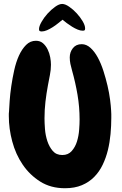

<svg xmlns="http://www.w3.org/2000/svg" viewBox="-20 -950 628 988"><path d="M552.7 -342.8Q552.7 -302.7 548.8 -260.3Q544.9 -217.8 535.2 -177.7Q525.4 -137.7 508.3 -102.1Q491.2 -66.4 464.8 -39.6Q438.5 -12.7 401.4 2.9Q364.3 18.6 314.5 18.6Q241.2 18.6 187 -15.6Q132.8 -49.8 96.7 -103Q60.5 -156.2 43 -222.2Q25.4 -288.1 25.4 -352.5Q25.4 -359.4 25.4 -365.2Q25.4 -371.1 26.4 -376Q27.3 -396.5 29.8 -431.6Q32.2 -466.8 38.1 -506.8Q43.9 -546.9 53.2 -588.9Q62.5 -630.9 77.6 -664.1Q92.8 -697.3 114.3 -718.8Q135.7 -740.2 165 -740.2Q186.5 -740.2 201.2 -727.5Q215.8 -714.8 225.1 -695.8Q234.4 -676.8 238.3 -655.8Q242.2 -634.8 242.2 -617.2Q242.2 -590.8 236.8 -564Q231.4 -537.1 226.6 -510.7Q218.8 -468.8 213.9 -426.8Q209 -384.8 209 -340.8Q209 -318.4 211.4 -286.1Q213.9 -253.9 223.6 -224.1Q233.4 -194.3 251.5 -173.3Q269.5 -152.3 300.8 -152.3Q331.1 -152.3 349.1 -172.9Q367.2 -193.4 376 -221.7Q384.8 -250 387.2 -281.2Q389.6 -312.5 389.6 -335Q389.6 -399.4 378.9 -462.4Q368.2 -525.4 350.6 -587.9Q345.7 -604.5 342.3 -621.1Q338.9 -637.7 338.9 -654.3Q338.9 -681.6 355 -702.1Q371.1 -722.7 400.4 -722.7Q424.8 -722.7 445.8 -703.6Q466.8 -684.6 483.4 -653.8Q500 -623 512.2 -585Q524.4 -546.9 533.2 -509.3Q542 -471.7 546.4 -437.5Q550.8 -403.3 551.8 -381.8Q552.7 -372.1 552.7 -362.8Q552.7 -353.5 552.7 -342.8ZM418 -803.7Q418 -795.9 415 -793.9Q412.1 -792 405.3 -792Q393.6 -792 379.4 -797.9Q365.2 -803.7 351.1 -812.5Q336.9 -821.3 323.7 -831.1Q310.5 -840.8 301.8 -848.6Q292 -840.8 278.8 -830.1Q265.6 -819.3 251 -810.1Q236.3 -800.8 221.7 -794.4Q207 -788.1 194.3 -788.1Q189.5 -788.1 185.1 -790Q180.7 -792 180.7 -799.8Q180.7 -814.5 193.4 -836.9Q206.1 -859.4 224.6 -879.9Q243.2 -900.4 263.7 -915Q284.2 -929.7 299.8 -929.7Q315.4 -929.7 335.9 -915.5Q356.4 -901.4 374.5 -881.8Q392.6 -862.3 405.3 -840.8Q418 -819.3 418 -803.7Z"/></svg>

Font: Chewy
Style: Regular
Weight: 400
Designer: Squid
Foundry: Font Diner, Inc DBA Sideshow
Version: Version 1.000